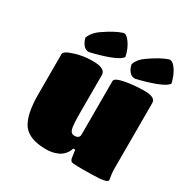

<svg xmlns="http://www.w3.org/2000/svg" viewBox="-184 -968 1097 1132"><g transform="rotate(30 364.5 -402.5)"><path d="M418.9 -75.2Q408.7 -42.5 383.8 -22Q368.2 -8.8 341.1 0Q314 8.8 280.8 8.8Q168 8.8 124 -48.8Q80.1 -108.4 80.1 -251V-522.9Q80.1 -543 138.2 -561Q194.8 -580.1 261.2 -580.1Q348.1 -580.1 348.1 -535.2V-280.8Q348.1 -201.7 354.7 -172.9Q361.3 -144 386.2 -144Q418.5 -144 419.9 -169.9V-535.2Q419.9 -556.2 481 -567.9Q544.9 -580.1 615.2 -580.1Q688 -580.1 688 -541V-96.2Q688 -73.2 690.9 -53.2Q691.4 -49.3 693.6 -36.1Q695.8 -22.9 695.8 -21Q695.8 -4.4 642.1 0Q589.4 2.9 534.2 2.9Q482.4 2.9 464.8 1Q452.6 0.5 447.5 -4.9Q442.4 -10.3 439.9 -21L432.1 -75.2ZM331.1 -813Q343.8 -816.9 354.5 -809.3Q365.2 -801.8 377 -786.1Q403.8 -750.5 415 -696.8Q401.9 -674.3 339.8 -650.9Q286.6 -630.9 212.9 -613.8Q189.9 -613.8 174.8 -632.8Q159.7 -651.9 153.8 -678.2Q169.9 -720.7 215.8 -751Q281.7 -796.4 331.1 -813ZM644 -813Q665.5 -819.8 690.9 -786.1Q715.8 -751 729 -696.8Q714.4 -673.3 652.8 -650.9Q601.1 -630.9 526.9 -613.8Q502.9 -613.8 487.8 -632.8Q472.7 -651.9 467.8 -678.2Q481 -718.8 529.8 -751Q596.7 -796.9 644 -813Z"/></g></svg>

Font: GGS TheRock Black
Style: Regular
Weight: 900
Designer: Rodrigo Fuenzalida (2012); Goodgame Studios (2014)
Foundry: Rodrigo Fuenzalida,2012;  GGS,2014
Version: Version 1.002 | FøM Mod